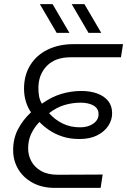

<svg xmlns="http://www.w3.org/2000/svg" viewBox="-20 -915 619 935"><path d="M248 0Q184 0 138 -25.5Q92 -51 68 -92.5Q44 -134 44 -184Q44 -240 67.5 -285.5Q91 -331 131 -368Q115 -391 106 -420.5Q97 -450 97 -483Q97 -549 127.5 -598Q158 -647 212.5 -673.5Q267 -700 338 -700H579L569 -636H323Q249 -636 208 -594Q167 -552 167 -486Q167 -463 170.5 -445Q174 -427 184 -410Q230 -443 278 -457.5Q326 -472 376 -472Q420 -472 454 -459.5Q488 -447 507 -423Q526 -399 526 -363Q526 -331 507.5 -302.5Q489 -274 453.5 -256Q418 -238 367 -238Q320 -238 283 -250.5Q246 -263 218.5 -282Q191 -301 172 -321Q147 -295 132 -263.5Q117 -232 117 -192Q117 -159 132.5 -130Q148 -101 180 -82.5Q212 -64 262 -64L480 -65L470 0ZM370 -295Q409 -295 434.5 -313Q460 -331 460 -359Q460 -387 435.5 -401Q411 -415 372 -415Q334 -415 295.5 -404Q257 -393 219 -364Q246 -333 284 -314Q322 -295 370 -295ZM411 -755 329 -895H391L473 -755ZM256 -755 174 -895H236L318 -755Z"/></svg>

Font: MuseoModerno Thin Light
Style: Italic
Weight: 300
Italic angle: -9°
Version: Version 1.003